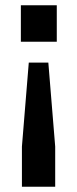

<svg xmlns="http://www.w3.org/2000/svg" viewBox="-20 -560 293 727"><path d="M163 -323H89L63 -5V147H189V-5ZM195 -540H59V-402H195Z"/></svg>

Font: Ronzino Medium
Style: Regular
Weight: 500
Designer: Nunzio Mazzaferro
Foundry: Collletttivo
Version: Version 1.000;Glyphs 3.3 (3337)